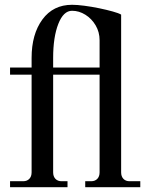

<svg xmlns="http://www.w3.org/2000/svg" viewBox="-20 -782 628 802"><path d="M396 -614Q396 -648 379.5 -676Q363 -704 336.5 -720.5Q310 -737 281 -737Q245 -737 223.5 -682Q202 -627 202 -540V-500H396ZM22 0V-25H77Q93 -25 102.5 -35Q112 -45 112 -62V-470H22V-500H112V-540Q112 -639 157 -700.5Q202 -762 281 -762Q302 -762 332.5 -758Q363 -754 394.5 -747.5Q426 -741 451 -734Q476 -727 486 -721V-62Q486 -45 495.5 -35Q505 -25 521 -25H566V0H336V-25H361Q377 -25 386.5 -35Q396 -45 396 -62V-470H202V-62Q202 -45 211.5 -35Q221 -25 237 -25H262V0Z"/></svg>

Font: Bentinck
Style: Regular
Weight: 400
Designer: Jörg Drees
Foundry: Jörg Drees
Version: Version 1.000; ttfautohint (v1.8.4.7-5d5b)